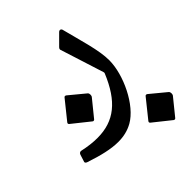

<svg xmlns="http://www.w3.org/2000/svg" viewBox="-236 -470 909 909"><g transform="rotate(-45 219.0 -15.0)"><path d="M237.3 189C317.4 144 383.3 5.9 383.3 -91.3C383.3 -159.2 353.5 -251.9 329.1 -348.6C327.1 -356.9 317.9 -361.3 309.6 -353L258.8 -302.2C255.8 -299.3 253.9 -295.9 253.9 -291.5L324.2 -70.3C325.2 -66.9 325.2 -65.9 324.2 -62.5C269 70.8 196.3 129.9 83.5 129.9C53.7 129.9 21.5 126 -13.7 118.2C-21 116.7 -27.3 121.1 -29.8 128.9L-41.5 166C-42 170.9 -37.6 174.8 -31.3 176.8C35.6 199.2 91.3 212.9 140.1 212.9C175.8 212.9 207.5 205.6 237.3 189ZM123 58.1C124.5 59.1 126 59.6 127.9 59.6C129.9 59.6 132.3 58.6 133.8 57.1L201.2 -25.9C204.1 -29.3 205.1 -34.2 205.1 -39C205.1 -44.4 203.6 -49.3 200.2 -52.2L121.6 -117.2C119.1 -118.6 117.2 -119.6 115.2 -119.6C112.8 -119.6 110.8 -118.6 108.9 -116.2L35.1 -24.4C33.2 -22 32.2 -20 32.2 -18.1C32.2 -15.6 33.2 -13.7 35.6 -11.7ZM398.9 325.2C400.4 326.2 401.8 326.7 403.8 326.7C405.8 326.7 408.2 325.7 409.7 324.2L477 241.2C480 237.8 480.9 232.9 480.9 228C480.9 222.7 479.5 217.8 476.1 214.8L397.5 149.9C395 148.4 393.1 147.5 391.1 147.5C388.7 147.5 386.7 148.4 384.7 150.9L311 242.7C309.1 245.1 308.1 247.1 308.1 249C308.1 251.5 309.1 253.4 311.5 255.4Z"/></g></svg>

Font: Pfont
Style: Regular
Weight: 400
Designer: Damoon Khanjanzadeh
Foundry: pfont
Version: Version 1.000;PS 000.300;hotconv 1.0.88;makeotf.lib2.5.64775